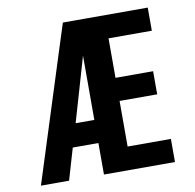

<svg xmlns="http://www.w3.org/2000/svg" viewBox="-81 -818 913 900"><g transform="rotate(-10 375.0 -367.5)"><path d="M42 0 237 -613 276 -735H390Q373 -674 355.5 -612.5Q338 -551 320 -490L253 -260H342V-150H220L176 0ZM342 0V-735H680V-625H474V-437H653V-327H474V-110H680V0Z"/></g></svg>

Font: Iosevka Aile Extrabold
Style: Regular
Weight: 800
Designer: Belleve Invis
Foundry: Belleve Invis
Version: Version 27.3.5; ttfautohint (v1.8.4)